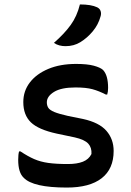

<svg xmlns="http://www.w3.org/2000/svg" viewBox="-20 -834 590 865"><path d="M286 -95Q327 -95 353.5 -105.5Q380 -116 392 -140Q394 -169 377.5 -187Q361 -205 317 -215L236 -232Q153 -250 119 -283Q85 -316 85 -374Q85 -424 114.5 -462.5Q144 -501 197.5 -523.5Q251 -546 323 -546Q373 -546 402.5 -538Q432 -530 444 -519Q467 -495 467 -438Q467 -421 463 -408H457Q426 -424 397 -432Q368 -440 320 -440Q256 -440 223.5 -420Q191 -400 191 -373Q191 -359 197.5 -348.5Q204 -338 224.5 -329.5Q245 -321 285 -312L354 -298Q427 -282 459.5 -244.5Q492 -207 492 -154Q492 -73 438 -31Q384 11 281 11Q129 11 87 -33Q62 -56 62 -114Q62 -139 66 -152H72Q105 -130 133.5 -117.5Q162 -105 197.5 -100Q233 -95 286 -95ZM340 -814Q391 -814 418 -801Q430 -795 433.5 -783.5Q437 -772 433 -760Q423 -723 398 -693Q373 -663 342 -644Q313 -626 275 -626Q261 -626 247.5 -629.5Q234 -633 223 -641Q270 -682 298.5 -721.5Q327 -761 340 -814Z"/></svg>

Font: Recursive Sn Csl St Med
Style: Regular
Weight: 500
Version: Version 1.079;hotconv 1.0.112;makeotfexe 2.5.65598; ttfautoh